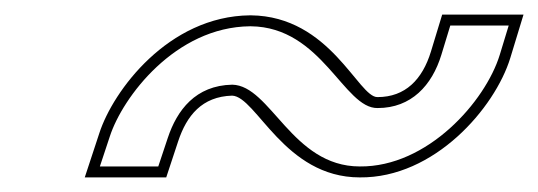

<svg xmlns="http://www.w3.org/2000/svg" viewBox="-20 -548 737 263"><path d="M209.8 -359 196.8 -320H116.8L130.4 -361C147.9 -415 220.2 -511 322.5 -512H323.5C421.2 -511 451 -399 497.3 -400C543.3 -400 571.8 -431 584.6 -473L596.8 -513H676.8L664.6 -473C645 -409 565.5 -319 472.8 -320C379.8 -320 350.8 -431 298.1 -432C247.8 -431 222.4 -397 209.8 -359ZM224 -354.3C235.7 -389.7 256.7 -415.8 298 -417C331.3 -415.7 369.4 -305 472.8 -305C574.8 -303.9 657.9 -399.9 679 -468.6L697.1 -528H585.7L570.3 -477.4C558.6 -439.1 535.2 -415 497.1 -415C470.8 -414.4 432.6 -525.9 323.6 -527H322.5C210.5 -525.9 134.9 -423.6 116.1 -365.7L96.1 -305H207.7Z"/></svg>

Font: Nordica Plus
Style: NordicaClassicLightOblOl
Weight: 300
Version: Version 1.01